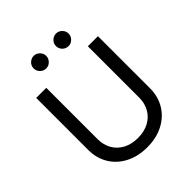

<svg xmlns="http://www.w3.org/2000/svg" viewBox="-253 -1086 1250 1250"><g transform="rotate(-45 372.0 -461.0)"><path d="M87.9 -247.6V-727.5H180.7V-254.9Q180.7 -202.6 203.9 -161.6Q227.1 -120.6 270.5 -97.4Q314 -74.2 372.6 -74.2Q430.7 -74.2 473.9 -97.4Q517.1 -120.6 540.3 -161.6Q563.5 -202.6 563.5 -254.9V-727.5H656.2V-247.6Q656.2 -172.9 620.8 -114Q585.4 -55.2 521 -21.7Q456.5 11.7 372.6 11.7Q288.1 11.7 223.4 -21.7Q158.7 -55.2 123.3 -114Q87.9 -172.9 87.9 -247.6ZM417.5 -875Q417.5 -890.6 425.3 -903.8Q433.1 -917 446.5 -924.8Q460 -932.6 475.6 -932.6Q491.2 -932.6 504.4 -924.8Q517.6 -917 525.4 -903.8Q533.2 -890.6 533.2 -875Q533.2 -859.4 525.4 -845.9Q517.6 -832.5 504.4 -824.7Q491.2 -816.9 475.6 -816.9Q460 -816.9 446.5 -824.7Q433.1 -832.5 425.3 -845.9Q417.5 -859.4 417.5 -875ZM211.9 -875Q211.9 -890.6 219.7 -903.8Q227.5 -917 241 -924.8Q254.4 -932.6 270 -932.6Q285.6 -932.6 298.8 -924.8Q312 -917 319.8 -903.8Q327.6 -890.6 327.6 -875Q327.6 -859.4 319.8 -845.9Q312 -832.5 298.8 -824.7Q285.6 -816.9 270 -816.9Q254.4 -816.9 241 -824.7Q227.5 -832.5 219.7 -845.9Q211.9 -859.4 211.9 -875Z"/></g></svg>

Font: Raveo Variable
Style: Regular
Weight: 400
Designer: Jakub Foglar, Rasmus Andersson (Inter)
Foundry: Jakubfoglar.com
Version: Version 1.000;Glyphs 3.2.3 (3260)